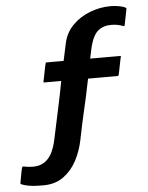

<svg xmlns="http://www.w3.org/2000/svg" viewBox="-56 -758 705 913"><g transform="rotate(-5 296.0 -301.5)"><path d="M114 109Q103 109 83.5 108.5Q64 108 44 104.5Q24 101 10 95Q5 93 6 89Q6 87 8 76.5Q10 66 12.5 53Q15 40 17 29.5Q19 19 20 17Q21 15 22.5 12.5Q24 10 30 12Q66 19 91.5 15Q117 11 135.5 -4.5Q154 -20 165.5 -44.5Q177 -69 184 -101Q202 -186 217 -255.5Q232 -325 241 -375Q241 -375 241.5 -376Q242 -377 242 -378Q222 -378 201 -378Q180 -378 160 -378Q158 -378 157.5 -380Q157 -382 157 -382Q158 -385 160.5 -397.5Q163 -410 166 -425.5Q169 -441 171.5 -453Q174 -465 175 -468Q175 -468 176 -470Q177 -472 179 -472Q199 -472 220 -472Q241 -472 261 -472Q262 -474 262 -476Q262 -478 263 -480Q267 -499 271 -517.5Q275 -536 279 -555Q290 -605 324.5 -640Q359 -675 407.5 -693.5Q456 -712 506 -712Q523 -712 542 -709Q561 -706 572 -701Q579 -698 580 -696Q581 -694 580 -690L566 -620Q565 -616 564.5 -613.5Q564 -611 560 -612Q544 -618 530.5 -620.5Q517 -623 501 -623Q463 -623 438.5 -602.5Q414 -582 400 -528Q397 -514 395.5 -507.5Q394 -501 392.5 -493.5Q391 -486 388 -472Q390 -472 392.5 -472Q395 -472 397 -472Q424 -472 443.5 -472Q463 -472 483 -472Q503 -472 530 -472Q536 -472 534 -468Q533 -465 530.5 -453Q528 -441 525 -425.5Q522 -410 519.5 -397.5Q517 -385 516 -382Q516 -382 514.5 -380Q513 -378 511 -378Q483 -378 462.5 -378Q442 -378 421.5 -378Q401 -378 372 -378Q369 -378 369 -375Q360 -329 352.5 -295.5Q345 -262 338 -231.5Q331 -201 323.5 -167Q316 -133 307 -87Q297 -39 274 5.5Q251 50 211.5 79.5Q172 109 114 109Z"/></g></svg>

Font: Glory
Style: Bold
Weight: 700
Designer: Robert Leuschke
Foundry: Robert Leuschke
Version: Version 1.011